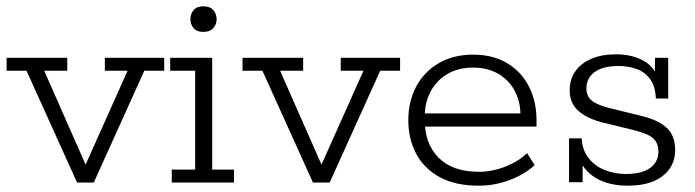

<svg xmlns="http://www.w3.org/2000/svg" viewBox="-20 -578 2202 608"><path d="M224 0 64 -354H1V-395H193V-354H120L262 -32H240L384 -354H312V-395H500V-354H437L277 0Z M524 0V-41H598V-354H519V-395H652V-41H721V0ZM624 -477Q603 -477 593 -489Q583 -501 583 -517Q583 -534 593 -546Q603 -558 624 -558Q645 -558 655.5 -546Q666 -534 666 -517Q666 -501 655.5 -489Q645 -477 624 -477Z M971 0 811 -354H748V-395H940V-354H867L1009 -32H987L1131 -354H1059V-395H1247V-354H1184L1024 0Z M1496 10Q1422 10 1372.5 -17Q1323 -44 1298 -91Q1273 -138 1273 -197Q1273 -257 1298 -304Q1323 -351 1369.5 -378Q1416 -405 1478 -405Q1541 -405 1586 -378Q1631 -351 1655 -304Q1679 -257 1679 -197V-177H1307V-219H1628Q1627 -260 1608.5 -293Q1590 -326 1556.5 -345Q1523 -364 1478 -364Q1431 -364 1396.5 -343.5Q1362 -323 1343.5 -288Q1325 -253 1325 -210V-197Q1325 -123 1369 -78.5Q1413 -34 1497 -34Q1539 -34 1580.5 -50.5Q1622 -67 1649 -93L1673 -55Q1640 -25 1593 -7.5Q1546 10 1496 10Z M1968 10Q1908 10 1866.5 -14.5Q1825 -39 1808 -90L1825 -97V-1H1782V-140H1822Q1824 -102 1844.5 -76.5Q1865 -51 1896.5 -39Q1928 -27 1962 -27Q2012 -27 2038.5 -46Q2065 -65 2065 -98Q2065 -123 2050 -138.5Q2035 -154 1987 -166L1889 -190Q1840 -202 1812 -226.5Q1784 -251 1784 -292Q1784 -327 1802 -352.5Q1820 -378 1853 -392Q1886 -406 1931 -406Q1981 -406 2018 -385.5Q2055 -365 2068 -320L2054 -316V-395H2096V-266H2057Q2055 -306 2038 -328.5Q2021 -351 1994.5 -360Q1968 -369 1940 -369Q1888 -369 1862.5 -349.5Q1837 -330 1837 -298Q1837 -273 1854.5 -259Q1872 -245 1913 -235L2011 -211Q2065 -198 2091.5 -173Q2118 -148 2118 -103Q2118 -68 2099.5 -42.5Q2081 -17 2048 -3.5Q2015 10 1968 10Z"/></svg>

Font: Rokkitt SemiBold Light
Style: Regular
Weight: 300
Version: Version 3.103